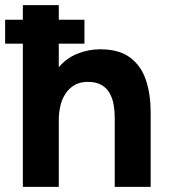

<svg xmlns="http://www.w3.org/2000/svg" viewBox="-34 -728 659 748"><path d="M55 0V-558H-14V-651H55V-708H195V-651H295V-558H195V-466Q224 -501 267 -518.5Q310 -536 356 -536Q431 -536 474 -503Q517 -470 535 -414.5Q553 -359 553 -291V0H413V-271Q413 -297 408.5 -321.5Q404 -346 392.5 -366Q381 -386 360.5 -397.5Q340 -409 308 -409Q277 -409 255.5 -396Q234 -383 220.5 -362Q207 -341 201 -314.5Q195 -288 195 -262V0Z"/></svg>

Font: Onest
Style: Bold
Weight: 700
Designer: Dmitri Voloshin, Andrey Kudryavtsev
Foundry: Dmitri Voloshin, Andrey Kudryavtsev
Version: Version 1.000;gftools[0.9.33]